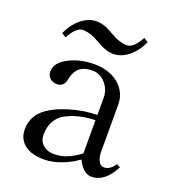

<svg xmlns="http://www.w3.org/2000/svg" viewBox="-119 -718 740 818"><g transform="rotate(20 251.5 -308.5)"><path d="M60.5 -524.9Q80.1 -568.4 112.8 -595.2Q145.5 -622.1 182.6 -622.1Q197.3 -622.1 211.9 -617.9Q226.6 -613.8 235.4 -609.1Q244.1 -604.5 258.8 -596.2Q301.8 -570.3 336.9 -570.3Q367.2 -570.3 396.5 -625L416 -612.8Q396.5 -569.3 363.8 -542.5Q331.1 -515.6 293.9 -515.6Q260.3 -515.6 216.8 -542Q174.3 -567.4 139.6 -567.4Q109.4 -567.4 80.1 -512.7ZM50.8 -85.9Q50.8 -110.4 59.3 -131.1Q67.9 -151.9 81.5 -166.3Q95.2 -180.7 115.2 -193.1Q135.3 -205.6 154.3 -213.4Q173.3 -221.2 196.8 -228.5Q260.3 -248 320.8 -248V-325.7Q320.8 -362.8 296.4 -390.9Q272 -418.9 237.8 -418.9Q190.9 -418.9 170.4 -393.1Q156.7 -376 150.9 -345.2Q148.4 -332 139.2 -322.3Q129.9 -312.5 112.8 -312.5Q94.2 -312.5 81.5 -324Q68.8 -335.4 68.8 -354Q68.8 -394 119.9 -420.7Q170.9 -447.3 235.8 -447.3Q289.1 -447.3 330.1 -423.3Q357.4 -407.2 373.3 -380.1Q389.2 -353 389.2 -319.3V-107.4Q389.2 -83.5 397.7 -65.7Q406.2 -47.9 424.3 -47.9Q449.2 -47.9 471.2 -80.1L487.3 -71.3Q446.8 7.8 385.7 7.8Q365.2 7.8 347.7 -9.3Q330.1 -26.4 322.8 -45.9L316.9 -43.9Q294.9 -25.9 252.7 -9Q210.4 7.8 171.4 7.8Q115.7 7.8 85.4 -14.6Q50.8 -40 50.8 -85.9ZM133.8 -90.8Q133.8 -62.5 153.3 -45.4Q172.9 -28.3 203.1 -28.3Q236.3 -28.3 263.9 -40.3Q291.5 -52.2 320.8 -73.7V-224.6Q245.1 -222.7 189 -192.9Q164.1 -179.7 148.9 -154.1Q133.8 -128.4 133.8 -90.8Z"/></g></svg>

Font: Theano Old Style
Style: Regular
Weight: 400
Designer: Alexey Kryukov
Version: Version 2.00